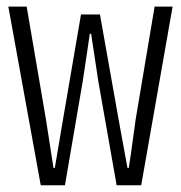

<svg xmlns="http://www.w3.org/2000/svg" viewBox="-20 -553 540 573"><path d="M101.6 0 4.9 -533.2H59.6L117.2 -196.3Q138.7 -56.6 139.6 -51.8H143.6Q150.4 -89.8 168 -196.3L221.7 -509.8H278.3L334 -196.3Q336.9 -179.7 360.4 -51.8H364.3Q368.2 -73.2 384.8 -196.3L441.4 -533.2H495.1L401.4 0H328.1L273.4 -310.5Q260.7 -394.5 252 -452.1H248Q244.1 -424.8 236.8 -376Q229.5 -327.1 226.6 -308.6L173.8 0Z"/></svg>

Font: Gen Shin Gothic Monospace Light
Style: Regular
Weight: 300
Designer: [Source Han Sans]
Ryoko NISHIZUKA  (kana & ideographs); Paul D. Hunt (Latin, Greek & Cyrillic); Wenlong ZHANG  (bopomofo
Version: Version 1.002.20150607